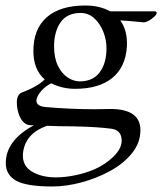

<svg xmlns="http://www.w3.org/2000/svg" viewBox="-20 -505 588 696"><path d="M170 171Q76 171 38.5 150Q1 129 1 86Q1 4 103 -51Q100 -51 97.5 -51Q95 -51 92 -51Q65 -51 50 -86Q41 -110 41 -133Q41 -161 58 -169Q87 -180 108 -192Q129 -204 142 -217Q101 -253 101 -320Q101 -400 149.5 -442.5Q198 -485 289 -485Q342 -485 379 -464H540Q548 -464 548 -458Q548 -450 530 -437Q513 -424 501 -424Q496 -424 474 -426.5Q452 -429 416 -431Q443 -394 440 -336Q435 -261 386.5 -222Q338 -183 252 -183Q229 -183 207.5 -188Q186 -193 166 -203Q147 -194 130 -176Q112 -155 112 -140Q112 -120 145 -117Q190 -113 235 -111Q280 -109 325 -109Q339 -109 352.5 -109.5Q366 -110 380 -110Q489 -110 489 -33Q489 13 458 51Q427 89 378 115.5Q329 142 274 156.5Q219 171 170 171ZM269 -210Q317 -210 341.5 -243Q366 -276 366 -330Q366 -361 354.5 -390Q343 -419 322 -438.5Q301 -458 272 -458Q223 -458 199.5 -424Q176 -390 176 -337Q176 -295 190 -266.5Q204 -238 225.5 -224Q247 -210 269 -210ZM182 138Q215 138 252 130.5Q289 123 322 109Q361 92 391 63Q421 34 421 5Q421 -32 386 -38Q338 -45 246 -47Q219 -47 195.5 -47.5Q172 -48 151 -49Q69 -21 63 54Q61 97 96.5 117.5Q132 138 182 138Z"/></svg>

Font: Luxurious Roman
Style: Regular
Weight: 400
Designer: Robert E. Leuschke
Foundry: Robert E. Leuschke
Version: Version 1.010; ttfautohint (v1.8.3)